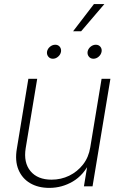

<svg xmlns="http://www.w3.org/2000/svg" viewBox="-20 -917 596 945"><path d="M222.7 7.8Q168 7.8 128.4 -15.4Q88.9 -38.6 70.8 -82Q52.7 -125.5 63 -185.5L119.6 -529.3H163.1L106.4 -187.5Q95.2 -116.7 130.1 -74.7Q165 -32.7 233.9 -32.7Q280.3 -32.7 320.6 -52.2Q360.8 -71.8 388.7 -107.4Q416.5 -143.1 424.3 -191.9L480 -529.3H523.4L435.5 0H393.1L413.1 -121.1H423.3Q392.1 -55.2 338.4 -23.7Q284.7 7.8 222.7 7.8ZM439.9 -627.9Q425.8 -627.9 417.5 -638.2Q409.2 -648.4 411.1 -662.6Q413.6 -676.8 425.5 -686.8Q437.5 -696.8 451.7 -696.8Q465.8 -696.8 474.1 -686.8Q482.4 -676.8 480 -662.6Q477.5 -648.4 465.8 -638.2Q454.1 -627.9 439.9 -627.9ZM240.2 -627.9Q226.1 -627.9 217.8 -638.2Q209.5 -648.4 211.4 -662.6Q213.9 -676.8 225.8 -686.8Q237.8 -696.8 252 -696.8Q266.1 -696.8 274.2 -686.8Q282.2 -676.8 280.3 -662.6Q277.8 -648.4 266.1 -638.2Q254.4 -627.9 240.2 -627.9ZM339.8 -763.2 442.4 -897H493.7L379.4 -763.2Z"/></svg>

Font: Inter 24pt ExtraLight
Style: Italic
Weight: 250
Italic angle: -9.3988°
Version: Version 4.001;git-66647c0bb